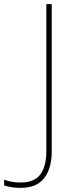

<svg xmlns="http://www.w3.org/2000/svg" viewBox="-118 -734 369 928"><path d="M-98 162V134Q-66 148 -19 148Q49 148 77.5 108.5Q106 69 106 -5V-714H132V-2Q132 79 96 126.5Q60 174 -19 174Q-64 174 -98 162Z"/></svg>

Font: Noto Sans UI Thin
Style: Regular
Weight: 250
Designer: Monotype Design Team
Foundry: Monotype Imaging Inc.
Version: Version 1.001